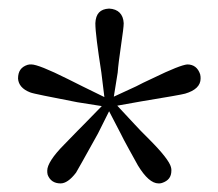

<svg xmlns="http://www.w3.org/2000/svg" viewBox="-20 -816 507 447"><path d="M234 -796C213 -795 203 -784 202 -762C202 -743 207 -705 216 -647L223 -590L172 -615L138 -632C92 -655 64 -666 53 -666C50 -666 47 -666 44 -665C29 -660 22 -650 22 -633C23 -619 32 -608 50 -601C57 -598 94 -591 160 -578L217 -569L176 -527C171 -522 156 -507 130 -480C103 -453 90 -432 90 -419C90 -416 90 -412 91 -409C96 -396 106 -389 121 -389C132 -389 144 -397 157 -414C160 -419 177 -449 208 -505L234 -557L261 -505C265 -497 271 -485 280 -469C290 -451 297 -438 301 -431C318 -403 334 -389 349 -389C352 -389 354 -389 357 -390C372 -395 379 -404 379 -419C379 -421 379 -424 378 -427C375 -439 358 -461 327 -492C312 -507 301 -518 293 -527L253 -570L309 -580C370 -590 404 -596 411 -598C435 -605 447 -617 447 -633C447 -636 447 -639 446 -643C441 -658 431 -666 416 -666C405 -665 379 -655 336 -634C319 -626 306 -620 297 -615L245 -591L254 -647C255 -662 258 -684 262 -712C266 -739 268 -755 268 -762C267 -783 255 -795 234 -796Z"/></svg>

Font: Noto Serif Tangut
Style: Regular
Weight: 400
Designer: YANG Xicheng
Foundry: Liu Zhao Studio
Version: Version 2.169